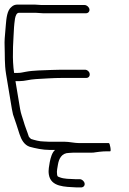

<svg xmlns="http://www.w3.org/2000/svg" viewBox="-35 -675 566 840"><path d="M335.3 -653H147.3C138.2 -653 124.8 -655 115.9 -655H41.9C31.3 -655 22.5 -651.7 15.6 -645C-4 -630.3 -7.1 -595.2 -9.6 -565C-11.2 -545.7 -12.8 -526.3 -14.4 -507C-15.2 -495.7 -15.3 -484.3 -14.8 -473C-13.1 -433.8 -15.9 -395.8 -8.4 -350.5C0.1 -299.7 8.6 -248.8 17 -198C18.5 -189.3 20.1 -181.3 22 -174C32.8 -144.7 40.8 -117.4 50.3 -88.5C58.6 -62.9 71.4 -40.9 94.5 -33C119.5 -26.2 150.9 -19 183.8 -19H205.8C192.4 -7.4 186.6 14.9 182.7 34C180.8 49.6 175.2 67.4 178.8 89C187.8 143.2 248.1 142.2 301.1 145H319.1C329.5 145 336.9 137.7 335.2 127.5C333.6 117.9 323.6 109 314.2 109H296.2C269.2 107.5 245.6 108.7 224.7 100C217.4 97.3 216.2 97 214.8 89C212 72 217 57.8 218.5 45C222.6 20.3 234.4 -6 267 -6C272.2 -6.7 277.8 -7 283.8 -7H363.8C371.2 -7 378.1 -7.7 384.5 -9L400.2 -11C409.2 -12.2 424.4 -13 432.8 -13H446.8C449.5 -13 449.8 -19 447.8 -31C445.8 -43 443.5 -49 440.8 -49H311.8C290 -49 268.4 -55 245.8 -55H177.8C173.2 -55 166.1 -55.3 156.7 -56C137.3 -56 116.7 -62 100.8 -67C97.8 -69.6 92.9 -74.4 91.2 -77C84.3 -99.2 74.1 -122.3 67.9 -145C62.7 -162.8 56.5 -177.4 53 -198L32.7 -320H48.7C75.4 -320 92.4 -327.4 122.2 -329C159.3 -330.9 197.5 -334 236.4 -334H342.4C352.7 -334 359 -342.3 357.3 -352.5C355.6 -362.7 346.7 -370 336.4 -370H231.4C218.7 -370 205.4 -369.7 191.5 -369C154.1 -367.2 110.8 -367.4 77.9 -361C62.5 -358.7 58.1 -356 42.7 -356H26.7C26.2 -363.3 25.3 -370.7 24 -378C18 -441.6 23.8 -500.7 26.4 -556C28.6 -571.5 28.2 -619 47.9 -619H121.9C131.5 -619 143.1 -617 153.2 -617H341.2C350.8 -617 357.9 -624.8 356.3 -634.5C354.7 -644.1 344.7 -653 335.3 -653Z"/></svg>

Font: CiSf OpenHand
Style: OpObl
Weight: 400
Foundry: Cannot Into Space Fonts
Version: Version 0.7892